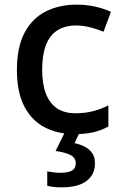

<svg xmlns="http://www.w3.org/2000/svg" viewBox="-20 -569 531 829"><path d="M303 10Q230 10 173.5 -19Q117 -48 85 -109.5Q53 -171 53 -267Q53 -366 86.5 -428.5Q120 -491 178.5 -520Q237 -549 311 -549Q354 -549 393 -540Q432 -531 459 -518L427 -432Q401 -443 369.5 -451Q338 -459 309 -459Q260 -459 227 -437.5Q194 -416 178 -373.5Q162 -331 162 -268Q162 -206 178.5 -164Q195 -122 226.5 -101Q258 -80 305 -80Q349 -80 384 -89.5Q419 -99 448 -114V-23Q420 -7 385.5 1.5Q351 10 303 10ZM390 136Q390 185 353.5 212.5Q317 240 245 240Q226 240 210 238Q194 236 184 233V171Q195 173 210 175Q225 177 240 177Q273 177 290 168Q307 159 307 136Q307 111 282.5 99.5Q258 88 220 83L261 0H325L302 49Q326 54 346 64.5Q366 75 378 92Q390 109 390 136Z"/></svg>

Font: Noto Sans Khmer Medium
Style: Regular
Weight: 500
Version: Version 2.003